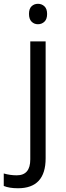

<svg xmlns="http://www.w3.org/2000/svg" viewBox="-74 -754 347 1014"><path d="M92.8 -639.6Q79.1 -653.3 79.1 -680.7Q79.1 -708 92.8 -720.9Q106.4 -733.9 126.5 -733.9Q146.5 -733.9 160.6 -720.7Q174.8 -707.5 174.8 -680.2Q174.8 -652.8 160.6 -639.4Q146.5 -626 126.5 -626Q106.4 -626 92.8 -639.6ZM21 240.2Q-25.4 240.2 -54.2 228V162.1Q-20.5 171.9 14.6 171.9Q85.9 171.9 85.9 87.9V-535.2H167V82Q167 240.2 21 240.2Z"/></svg>

Font: OpenSans-Regular
Style: Regular
Weight: 400
Foundry: Ascender Corporation
Version: Version 1.10